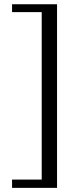

<svg xmlns="http://www.w3.org/2000/svg" viewBox="-20 -698 373 917"><path d="M37.6 199.2V159.7H179.2V-640.1H37.6V-677.7H252.4V199.2Z"/></svg>

Font: Doulos SIL
Style: Regular
Weight: 400
Designer: Walt Agee, Victor Gaultney, Peter Martin, Debbi Hosken
Foundry: SIL International
Version: Version 4.110; 2011; Maintenance release